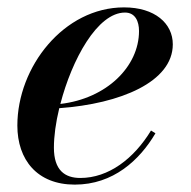

<svg xmlns="http://www.w3.org/2000/svg" viewBox="-20 -490 518 520"><path d="M126 -90C126 -121 131 -158 140.5 -197C307 -209 448 -268.5 448 -370C448 -426.5 399.5 -470 316 -470C153 -470 27 -309 27 -150C27 -57.5 80.5 10 182.5 10C286.5 10 358 -56 401 -129L389 -136.5C342.5 -60 274 -8 197.5 -8C156 -8 126 -28.5 126 -90ZM318.5 -456C346.5 -456 356.5 -432 356.5 -406C356.5 -309.5 268.5 -223 143.5 -208.5C174.5 -328 243.5 -456 318.5 -456Z"/></svg>

Font: Bodoni* 16pt Medium
Style: Italic
Weight: 500
Italic angle: -13°
Version: Version 2.3